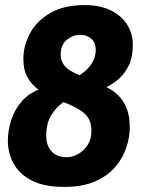

<svg xmlns="http://www.w3.org/2000/svg" viewBox="-20 -728 575 756"><path d="M313 -708Q374 -708 416.5 -687Q459 -666 481 -630.5Q503 -595 503 -552Q503 -505 488 -472.5Q473 -440 449.5 -419Q426 -398 399 -385Q426 -372 446.5 -351.5Q467 -331 479 -300.5Q491 -270 491 -226Q491 -189 478 -148.5Q465 -108 435.5 -72.5Q406 -37 356 -14.5Q306 8 233 8Q154 8 105.5 -17Q57 -42 34 -83Q11 -124 11 -174Q11 -214 24 -254.5Q37 -295 64 -327Q91 -359 132 -375Q105 -394 88.5 -423Q72 -452 72 -496Q72 -549 98.5 -597.5Q125 -646 178.5 -677Q232 -708 313 -708ZM230 -326Q201 -306 181.5 -274Q162 -242 162 -193Q162 -155 183 -132Q204 -109 243 -109Q266 -109 288.5 -122Q311 -135 325.5 -158Q340 -181 340 -212Q340 -244 327.5 -263.5Q315 -283 290.5 -297.5Q266 -312 230 -326ZM296 -591Q268 -591 243.5 -571.5Q219 -552 219 -513Q219 -492 228.5 -477Q238 -462 255 -451Q272 -440 293 -432Q324 -451 340.5 -477Q357 -503 357 -532Q357 -560 339.5 -575.5Q322 -591 296 -591Z"/></svg>

Font: Asap VF Beta
Style: Italic
Weight: 400
Italic angle: -6°
Designer: Pablo Cosgaya
Foundry: Pablo Cosgaya
Version: Version 1.007